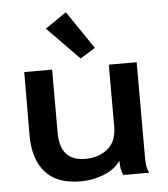

<svg xmlns="http://www.w3.org/2000/svg" viewBox="-51 -745 703 803"><g transform="rotate(-5 300.0 -344.0)"><path d="M257 11Q156 11 107.5 -44.5Q59 -100 59 -199L60 -465H177V-200Q177 -81 283 -81Q339 -81 377 -111.5Q415 -142 415 -206V-465H532V-73Q532 -53 533.5 -35Q535 -17 544 0H436Q428 -15 426 -30Q424 -45 424 -61Q399 -25 352.5 -7Q306 11 257 11ZM300 -501 166 -638 255 -699 363 -540Z"/></g></svg>

Font: Inconsolata Expanded Bold
Style: Regular
Weight: 700
Width: 7
Monospace: yes
Designer: Raph Levien, Cyreal, Brenton Simpson
Foundry: Raph Levien, Cyreal, Google
Version: Version 3.001; ttfautohint (v1.8.2.53-6de2)